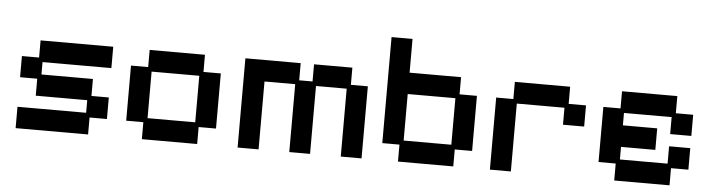

<svg xmlns="http://www.w3.org/2000/svg" viewBox="-43 -812 3727 1003"><g transform="rotate(5 1820.5 -310.5)"><path d="M60 12V-100H420V-166H150V-255H60V-366H150V-456H531V-344H170V-279H440V-190H531V-77H440V12Z M722 12V-77H632V-366H722V-456H1012V-366H1103V-77H1012V12ZM742 -100H992V-344H742Z M1224 12V-456H1514V-366H1584V-456H1785V-366H1874V12H1765V-344H1604V12H1495V-344H1334V12Z M2065 12V-77H1975V-633H2085V-456H2355V-366H2446V-77H2355V12ZM2085 -100H2335V-344H2085Z M2547 12V-366H2637V-456H2927V-366H3018V-255H2907V-344H2657V12Z M3199 12V-77H3109V-366H3199V-456H3489V-366H3580V-255H3469V-344H3219V-279H3399V-166H3219V-100H3469V-191H3580V-78H3489V12Z"/></g></svg>

Font: Pixelify Sans Medium
Style: Regular
Weight: 500
Designer: Stefie Justprince
Foundry: Typecalism Foundryline
Version: Version 1.000;February 13, 2025;FontCreator 15.0.0.3015 64-b